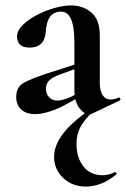

<svg xmlns="http://www.w3.org/2000/svg" viewBox="-20 -415 465 710"><path d="M319 6Q315 8 309 8Q291 8 273 -16Q255 -40 255 -85V-255Q255 -294 250 -320Q245 -346 234 -359Q223 -372 204 -372Q189 -372 177 -364.5Q165 -357 158 -340.5Q151 -324 149 -295Q146 -266 131 -252.5Q116 -239 90 -239Q65 -239 54 -250Q43 -261 43 -280Q43 -302 64 -322.5Q85 -343 116.5 -359.5Q148 -376 182 -385.5Q216 -395 243 -395Q287 -395 318 -368.5Q349 -342 349 -285V-108Q349 -79 359.5 -63Q370 -47 389 -47Q403 -47 418 -54Q422 -56 424.5 -50.5Q427 -45 422 -43ZM109 7Q78 7 59 -9.5Q40 -26 40 -57Q40 -93 67.5 -108.5Q95 -124 153 -143L265 -179L269 -164L200 -139Q173 -129 161.5 -117Q150 -105 150 -88Q150 -67 162 -55Q174 -43 192 -43Q200 -43 213.5 -46.5Q227 -50 243 -57L298 -87L299 -70L213 -23Q188 -10 160 -1.5Q132 7 109 7ZM308 -6 322 -1Q291 29 277 55.5Q263 82 263 117Q263 168 288.5 200.5Q314 233 360 233Q371 233 384 229.5Q397 226 403 222Q406 220 409.5 224Q413 228 410 230Q381 254 352.5 264.5Q324 275 298 275Q247 275 213.5 243Q180 211 180 165Q180 124 211.5 81.5Q243 39 308 -6Z"/></svg>

Font: Cormorant
Style: Bold
Weight: 700
Designer: Christian Thalmann (Catharsis Fonts)
Foundry: Catharsis Fonts
Version: Version 4.000